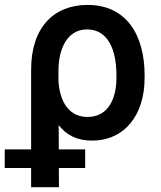

<svg xmlns="http://www.w3.org/2000/svg" viewBox="-64 -573 666 796"><path d="M65 -284.1V46.5H-44.4V123.6H65V203.1H180.4L180 123.6H289.1V46.5H179.7L179.3 -54.3C210.9 -13.5 254.3 9.9 317.1 9.9C452.8 9.9 535.9 -96.6 535.5 -250.7V-260.7C535.5 -428.6 459.9 -552.6 299 -552.6C160.9 -552.6 65 -461.3 65 -284.1ZM178.3 -277.7C177.9 -365.4 211.6 -451 296.9 -451C383.9 -451 418.7 -366.5 418.7 -260.7V-250.7C419 -166.5 386 -88.1 299 -88.1C208.1 -88.1 180.8 -174.7 178.3 -240.8Z"/></svg>

Font: Magic Ui Pro Semi Bold
Style: Regular
Weight: 600
Designer: Stefan Endress, Andreas Faust
Version: Version 1.000;FEAKit 1.0